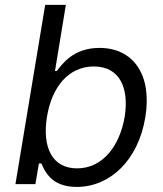

<svg xmlns="http://www.w3.org/2000/svg" viewBox="-20 -747 661 779"><path d="M42.6 0H123.6L137.8 -83.8H147.7C161.9 -54 186.1 11.4 291.2 11.4C427.6 11.4 541.2 -98 569.6 -271.3C598 -443.2 521.3 -552.6 383.5 -552.6C277 -552.6 233 -487.2 210.2 -458.8H203.1L247.2 -727.3H163.4ZM170.5 -272.7C190.3 -394.9 258.5 -477.3 360.8 -477.3C467.3 -477.3 504.3 -387.8 485.8 -272.7C465.9 -156.2 397.7 -63.9 292.6 -63.9C191.8 -63.9 150.6 -149.1 170.5 -272.7Z"/></svg>

Font: Margiela Sans
Style: Italic
Weight: 400
Italic angle: -9.39999°
Designer: Stefan Endress, Andreas Faust
Version: Version 1.100;FEAKit 1.0